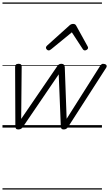

<svg xmlns="http://www.w3.org/2000/svg" viewBox="-20 -1030 881 1550"><path d="M127 15Q114 15 109 8Q104 1 104 -11L102 -489Q102 -499 107.5 -507Q113 -515 129 -515Q143 -515 149 -510Q155 -505 155 -492L151 -70L441 -494Q449 -506 456.5 -510.5Q464 -515 476 -515Q489 -515 495.5 -508Q502 -501 503 -487L518 -71L787 -496Q794 -507 801 -512Q808 -517 819 -514Q835 -512 839.5 -503Q844 -494 837 -483L529 -4Q523 4 515 9.5Q507 15 494 15Q481 15 476 8Q471 1 471 -10L454 -430L164 -4Q159 4 150 9.5Q141 15 127 15ZM373 -623Q365 -623 358 -630Q351 -637 351 -645Q351 -650 353.5 -654Q356 -658 360 -662L541 -825Q549 -832 556 -834.5Q563 -837 571 -837Q578 -837 584.5 -834Q591 -831 595 -823L685 -660Q688 -655 689.5 -651Q691 -647 691 -644Q691 -635 682 -629Q673 -623 666 -623Q660 -623 655.5 -626Q651 -629 648 -634L560 -769L395 -634Q388 -629 383.5 -626Q379 -623 373 -623ZM0 490H803V500H0ZM0 -20H803V0H0ZM0 -505H803V-500H0ZM0 -1010H803V-1000H0Z"/></svg>

Font: Playwrite AU TAS Guides
Style: Regular
Weight: 400
Designer: Veronika Burian, José Scaglione
Foundry: TypeTogether
Version: Version 1.003